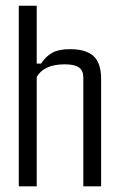

<svg xmlns="http://www.w3.org/2000/svg" viewBox="-20 -654 418 674"><path d="M108.9 0H45.9V-633.8H108.9V-430.7H124Q141.1 -456.5 163.8 -469Q186.5 -481.4 226.1 -481.4Q281.2 -481.4 308.1 -457.3Q335 -433.1 335 -376.5V0H272.5V-381.8Q272.5 -406.2 257.1 -417.2Q241.7 -428.2 207.5 -428.2Q134.3 -428.2 108.9 -383.8Z"/></svg>

Font: Agdasima
Style: Regular
Weight: 400
Width: 3
Designer: The DocRepair Project, Patric King
Foundry: Google
Version: Version 2.002